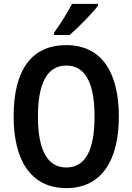

<svg xmlns="http://www.w3.org/2000/svg" viewBox="-20 -957 681 987"><path d="M484 -928V-937H350C327 -892 293 -838 258 -789V-777H338C383 -816 455 -889 484 -928ZM591 -358C591 -578 507 -725 321 -725C140 -725 50 -594 50 -359C50 -140 134 10 321 10C506 10 591 -138 591 -358ZM175 -358C175 -528 222 -620 321 -620C419 -620 466 -530 466 -358C466 -185 419 -96 321 -96C223 -96 175 -187 175 -358Z"/></svg>

Font: Noto Sans Arabic Cond SemBd
Style: Regular
Weight: 600
Width: 3
Designer: Monotype Design Team, Nadine Chahine, Nizar Qandah and Khaled Hosny
Foundry: Monotype Imaging Inc.
Version: Version 2.012